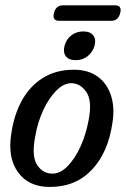

<svg xmlns="http://www.w3.org/2000/svg" viewBox="-20 -714 486 742"><path d="M265.5 -444.5Q321.5 -444.5 358 -417.5Q394.5 -390.5 409.2 -344Q424 -297.5 414.5 -239.5Q398.5 -126 335.8 -58.8Q273 8.5 172.5 8.5Q91 8.5 50 -47.8Q9 -104 23.5 -196.5Q33.5 -268.5 64 -324.5Q94.5 -380.5 145.2 -412.5Q196 -444.5 265.5 -444.5ZM183 -43Q213 -43 241.2 -71.8Q269.5 -100.5 291 -147.5Q312.5 -194.5 322.5 -250Q337 -324 313.8 -358.2Q290.5 -392.5 255 -392.5Q226 -392.5 197.2 -363.5Q168.5 -334.5 146.8 -287.5Q125 -240.5 116 -186Q101.5 -111 123.2 -77Q145 -43 183 -43ZM272.5 -481.5Q245.5 -481.5 234.2 -497Q223 -512.5 229.5 -537.5Q236 -562 255.5 -577.2Q275 -592.5 302 -592.5Q329 -592.5 340.5 -577.2Q352 -562 345.5 -537.5Q338.5 -513 319 -497.2Q299.5 -481.5 272.5 -481.5ZM188.5 -663.5Q196 -693.5 223.5 -693.5H424Q452.5 -693.5 444.5 -663.5Q437.5 -633.5 409.5 -633.5H209Q181 -633.5 188.5 -663.5Z"/></svg>

Font: Fraunces 144pt S100
Style: Italic
Weight: 400
Italic angle: -16°
Version: Version 1.000; ttfautohint (v1.8.3)